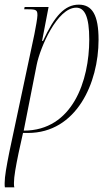

<svg xmlns="http://www.w3.org/2000/svg" viewBox="-33 -566 473 826"><path d="M-12 240H29C27 235 27 229 27 221C27 194 35 150 47 92L66 6C75 6 78 6 87 6C296 6 391 -209 391 -395C391 -501 364 -546 306 -546C245 -546 201 -496 152 -390H148L176 -536H73L71 -526H88C124 -526 128 -522 128 -500C128 -489 121 -449 115 -419L7 89C-5 150 -13 193 -13 222C-13 229 -13 236 -12 240ZM69 -4 125 -288C140 -362 213 -533 295 -533C331 -533 351 -495 351 -396C351 -220 280 -4 69 -4Z"/></svg>

Font: Noto Serif Display ExtraCondensed ExtraLight
Style: Italic
Weight: 200
Width: 2
Italic angle: -12°
Designer: Monotype Design Team
Foundry: Monotype Imaging Inc.
Version: Version 2.009